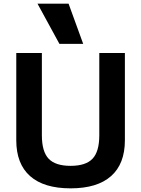

<svg xmlns="http://www.w3.org/2000/svg" viewBox="-20 -1020 772 1050"><path d="M69 -253V-730H209V-280Q209 -191 246 -152Q283 -113 366 -113Q449 -113 486 -152Q523 -191 523 -280V-730H663V-253Q663 -124 587.5 -57Q512 10 366 10Q220 10 144.5 -57Q69 -124 69 -253ZM185 -1000H355L435 -780H305Z"/></svg>

Font: Enso
Style: Bold
Weight: 700
Designer: Coji Morishita
Foundry: UNDERFOREST DESIGN
Version: Version 1.000